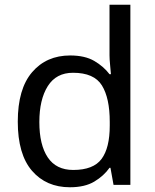

<svg xmlns="http://www.w3.org/2000/svg" viewBox="-20 -780 655 810"><path d="M275 10Q175 10 115 -59.5Q55 -129 55 -267Q55 -405 115.5 -475.5Q176 -546 276 -546Q338 -546 377.5 -523Q417 -500 442 -467H448Q447 -480 444.5 -505.5Q442 -531 442 -546V-760H530V0H459L446 -72H442Q418 -38 378 -14Q338 10 275 10ZM289 -63Q374 -63 408.5 -109.5Q443 -156 443 -250V-266Q443 -366 410 -419.5Q377 -473 288 -473Q217 -473 181.5 -416.5Q146 -360 146 -265Q146 -169 181.5 -116Q217 -63 289 -63Z"/></svg>

Font: Noto Sans Soyombo
Style: Regular
Weight: 400
Designer: Monotype Design Team
Foundry: Monotype Imaging Inc.
Version: Version 2.001; ttfautohint (v1.8.4.7-5d5b)